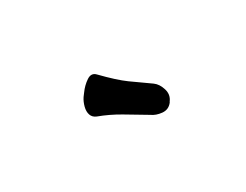

<svg xmlns="http://www.w3.org/2000/svg" viewBox="-33 -880 566 441"><g transform="rotate(-30 250.0 -659.5)"><path d="M325 -649Q336 -641 341 -624.5Q346 -608 336 -595L335 -593Q325 -580 309 -581.5Q293 -583 282 -591Q254 -608 227.5 -623.5Q201 -639 174 -649Q164 -653 161 -662Q158 -671 161 -682.5Q164 -694 170 -703L176 -711Q186 -725 199.5 -734Q213 -743 223 -732Q255 -699 277 -683Q299 -667 325 -649Z"/></g></svg>

Font: Winky Sans
Style: Italic
Weight: 400
Italic angle: -8.97852°
Designer: Simon Atzbach
Foundry: typofactur
Version: Version 1.205